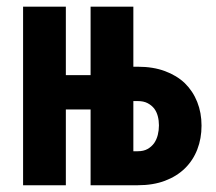

<svg xmlns="http://www.w3.org/2000/svg" viewBox="-20 -548 640 568"><path d="M174.8 -325.7V-528.3H48.3V0H174.8V-224.1H248V0H387.7Q433.1 0 468 -13.2Q502.9 -26.4 526.9 -49.8Q551.3 -73.7 563.7 -106Q576.2 -138.2 576.2 -176.3Q576.2 -214.4 563.5 -246.3Q550.8 -278.3 526.9 -301.8Q502.9 -324.7 468 -337.6Q433.1 -350.6 387.7 -350.6H374.5V-528.3H248V-325.7ZM374.5 -249H387.7Q404.8 -249 416.5 -242.9Q428.2 -236.8 436 -227.1Q443.4 -217.3 446.8 -204.3Q450.2 -191.4 450.2 -177.2Q450.2 -162.6 446.8 -148.9Q443.4 -135.3 436 -124.5Q428.2 -113.8 416.5 -107.2Q404.8 -100.6 387.7 -100.6H374.5Z"/></svg>

Font: Roboto Mono SemiBold
Style: Regular
Weight: 600
Monospace: yes
Designer: Google
Version: Version 3.000